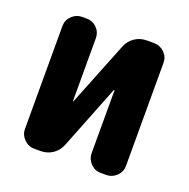

<svg xmlns="http://www.w3.org/2000/svg" viewBox="-99 -615 699 711"><g transform="rotate(20 250.0 -260.0)"><path d="M391.6 -519.5Q415 -519.5 432.1 -502.9Q449.2 -486.3 449.2 -462.9V-56.6Q449.2 -33.2 432.1 -16.6Q415 0 391.6 0H370.1Q346.7 0 330.1 -17.1Q313.5 -34.2 313.5 -56.6V-304.7Q313.5 -305.7 312 -305.7Q310.5 -305.7 310.5 -304.7L210.9 -52.7Q201.2 -28.3 180.2 -14.2Q159.2 0 132.8 0H108.4Q85 0 67.9 -17.1Q50.8 -34.2 50.8 -56.6V-462.9Q50.8 -486.3 67.9 -502.9Q85 -519.5 108.4 -519.5H126Q149.4 -519.5 166 -502.9Q182.6 -486.3 182.6 -462.9V-214.8Q182.6 -213.9 183.6 -213.9Q184.6 -213.9 184.6 -214.8L285.2 -466.8Q294.9 -491.2 315.9 -505.4Q336.9 -519.5 363.3 -519.5Z"/></g></svg>

Font: Rounded Mgen+ 2m bold
Style: Bold
Weight: 700
Designer: [Source Han Sans]
Ryoko NISHIZUKA  (kana & ideographs); Paul D. Hunt (Latin, Greek & Cyrillic); Wenlong ZHANG  (bopomofo
Version: Version 1.059.20150602